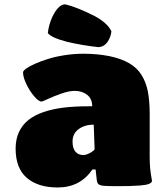

<svg xmlns="http://www.w3.org/2000/svg" viewBox="-20 -829 702 858"><path d="M237.8 8.8Q149.9 8.8 99.9 -34.2Q49.8 -77.1 49.8 -165Q49.8 -207 64.9 -239.3Q80.1 -271.5 107.2 -293Q134.3 -314.5 175 -328.4Q215.8 -342.3 264.4 -348.1Q313 -354 374 -354H392.1Q392.1 -387.7 369.4 -405.3Q346.7 -422.9 314 -422.9Q289.1 -422.9 254.6 -410.9Q220.2 -398.9 194.6 -387Q168.9 -375 166 -375Q153.3 -375 133.5 -397.7Q113.8 -420.4 98.4 -451.9Q83 -483.4 83 -505.9Q83 -512.2 96.4 -522.2Q109.9 -532.2 135.7 -543.7Q161.6 -555.2 193.8 -565.4Q226.1 -575.7 268.6 -582.3Q311 -588.9 353 -588.9Q414.6 -588.9 469.2 -578.1Q522 -566.9 557.1 -546.6Q592.3 -526.4 612.3 -494.1Q632.3 -461.9 640.4 -421.9Q648.4 -381.8 648.9 -325.2V-129.9Q648.9 -101.6 650.9 -77.1Q652.3 -64 654.3 -50.5Q656.2 -37.1 657.7 -29.8Q659.2 -22.5 659.2 -21Q659.2 -12.7 646 -7.3Q632.8 -2 604.7 0Q576.7 2 556.9 2.4Q537.1 2.9 501 2.9Q457 2.9 441.7 1.2Q426.3 -0.5 419.9 -6.1Q413.6 -11.7 412.1 -27.8L407.2 -71.8H393.1Q337.9 8.8 237.8 8.8ZM402.8 -162.1 398.9 -272Q358.9 -272 331.5 -252Q304.2 -231.9 304.2 -196.8Q304.2 -166 317.1 -151.1Q330.1 -136.2 352.1 -136.2Q362.8 -136.2 375.5 -142.1Q388.2 -147.9 395.5 -154.1Q402.8 -160.2 402.8 -162.1ZM273.9 -809.1Q325.7 -796.4 403.8 -756.8Q460.4 -726.1 478 -689Q474.6 -661.6 460 -640.9Q445.3 -620.1 420.9 -618.2Q348.1 -626 279.8 -642.1Q209 -660.6 193.8 -681.2Q199.7 -732.9 226.1 -775.9Q250 -812.5 273.9 -809.1Z"/></svg>

Font: GGS TheRock Black
Style: Regular
Weight: 900
Designer: Rodrigo Fuenzalida (2012); Goodgame Studios (2014)
Foundry: Rodrigo Fuenzalida,2012;  GGS,2014
Version: Version 1.002 | FøM Mod